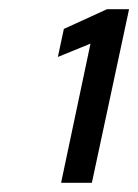

<svg xmlns="http://www.w3.org/2000/svg" viewBox="-20 -818 301 418"><path d="M113 -420 177 -723 106 -694 119 -755 213 -798H261L180 -420Z"/></svg>

Font: Saira SemiCondensed Medium
Style: Italic
Weight: 500
Width: 4
Italic angle: -12°
Designer: Hector Gatti with collaboration of the Omnibus-Type team
Foundry: Omnibus-Type
Version: Version 1.101